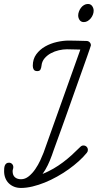

<svg xmlns="http://www.w3.org/2000/svg" viewBox="-20 -929 487 958"><path d="M166 -574.2Q153.3 -574.2 148.4 -581.8Q143.6 -589.4 143.6 -600.6Q143.6 -634.3 161.1 -658.2Q178.7 -682.1 205.6 -697.3Q232.4 -712.4 263.9 -719.5Q295.4 -726.6 323.2 -726.6Q345.2 -726.6 367.4 -725.8Q389.6 -725.1 411.6 -724.6Q420.9 -724.6 427.2 -718.3Q433.6 -711.9 433.6 -702.6Q433.6 -701.7 428.5 -686.8Q423.3 -671.9 414.6 -646.7Q405.8 -621.6 394 -588.6Q382.3 -555.7 368.9 -518.1Q355.5 -480.5 341.3 -440.4Q327.1 -400.4 313.5 -361.8Q299.8 -323.2 287.1 -288.1Q274.4 -252.9 264.2 -224.9Q253.9 -196.8 247.1 -177.7Q240.2 -158.7 238.3 -152.3Q237.8 -151.9 237.8 -151.4Q229.5 -127.9 218.3 -104.7Q207 -81.5 192.4 -61Q221.7 -73.2 246.6 -87.6Q271.5 -102.1 293.9 -118.9Q316.4 -135.7 337.6 -155Q358.9 -174.3 380.9 -196.3Q387.7 -203.1 396 -203.1Q405.8 -203.1 412.1 -196.8Q418.5 -190.4 418.5 -180.7Q418.5 -172.9 413.1 -166.5Q396.5 -146 373.3 -125Q350.1 -104 322.8 -84.5Q295.4 -64.9 264.9 -47.9Q234.4 -30.8 203.6 -18.3Q172.9 -5.9 142.3 1.5Q111.8 8.8 84.5 8.8Q65.9 8.8 50.5 2.7Q35.2 -3.4 23.9 -14.4Q12.7 -25.4 6.6 -40.8Q0.5 -56.2 0.5 -74.7Q0.5 -81.1 1 -88.6Q1.5 -96.2 3.9 -102.5Q6.3 -108.9 11.2 -113Q16.1 -117.2 24.9 -117.2Q34.2 -117.2 40.3 -110.8Q46.4 -104.5 46.4 -95.2Q46.4 -89.8 44.7 -85Q43 -80.1 43 -74.7Q43 -54.7 54.4 -44.7Q65.9 -34.7 85 -34.7Q105.5 -34.7 123.5 -49.3Q141.6 -64 156 -85Q170.4 -106 180.9 -128.7Q191.4 -151.4 197.3 -167L380.9 -681.6Q363.8 -681.6 347.2 -682.4Q330.6 -683.1 313.5 -683.1Q294.9 -683.1 273.7 -678.2Q252.4 -673.3 233.9 -663.3Q215.3 -653.3 202.1 -637.7Q189 -622.1 187 -600.6Q186 -590.8 182.1 -582.5Q178.2 -574.2 166 -574.2ZM370.1 -852.1Q370.1 -861.3 373.8 -871.3Q377.4 -881.3 383.8 -889.9Q390.1 -898.4 399.2 -903.8Q408.2 -909.2 418.5 -909.2Q432.6 -909.2 439.9 -898.7Q447.3 -888.2 447.3 -875.5Q447.3 -865.7 443.4 -855.7Q439.5 -845.7 432.9 -837.6Q426.3 -829.6 417.5 -824.2Q408.7 -818.8 398.4 -818.8Q384.3 -818.8 377.2 -829.1Q370.1 -839.4 370.1 -852.1Z"/></svg>

Font: Helvetia Verbundene
Style: Regular
Weight: 400
Designer: Peter Wiegel, original typeface by Carl Albert Fahrenwaldt 1901
Foundry: Peter Wiegel
Version: Version 2.000